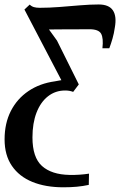

<svg xmlns="http://www.w3.org/2000/svg" viewBox="-56 -570 524 837"><path d="M220.5 246.5Q142.5 246.5 85 223Q27.5 199.5 -4.2 153Q-36 106.5 -36 37.5Q-36 -32.5 -8.8 -86Q18.5 -139.5 68 -173Q117.5 -206.5 183.5 -215.5Q193.5 -217.5 199.8 -218.5Q206 -219.5 211.5 -220.5L50.5 -528.5L73.5 -550Q81.5 -542 91.8 -539Q102 -536 117.5 -536Q158 -536 203.2 -539.5Q248.5 -543 292.8 -546.8Q337 -550.5 374 -550.5Q419 -550.5 436.2 -524.8Q453.5 -499 444.5 -449.5Q441 -424.5 434.5 -402Q428 -379.5 420.5 -359.5H390.5Q395.5 -403.5 384.8 -423Q374 -442.5 334 -442.5Q307 -442.5 276.5 -442.2Q246 -442 215.5 -442Q185 -442 157.5 -441.5L192.5 -393L287.5 -202L263 -169.5Q254.5 -172.5 246.5 -174Q238.5 -175.5 228 -175.5Q185.5 -175.5 153.2 -150.2Q121 -125 103.2 -79Q85.5 -33 85.5 29Q85.5 116.5 127.2 153.8Q169 191 246.5 192.5Q270 193 291.2 191.5Q312.5 190 332 187L331 236Q305.5 241.5 279 244Q252.5 246.5 220.5 246.5Z"/></svg>

Font: Merriweather 60pt SemiBold
Style: Italic
Weight: 600
Italic angle: -7.8°
Version: Version 2.101